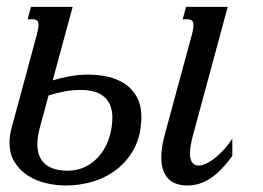

<svg xmlns="http://www.w3.org/2000/svg" viewBox="-20 -539 780 569"><path d="M547.9 -433.6Q550.8 -443.8 552 -451.4Q553.2 -459 553.2 -464.4Q553.2 -474.6 548.6 -478.3Q543.9 -481.9 535.2 -481.9H521.5L531.2 -518.6H654.8L557.1 -157.2Q555.2 -150.4 552.7 -141.4Q550.3 -132.3 548.1 -122.8Q545.9 -113.3 544.4 -103.3Q543 -93.3 543 -84.5Q543 -65.4 550 -56.9Q557.1 -48.3 568.4 -48.3Q578.6 -48.3 591.8 -54.7Q605 -61 618.4 -71.8Q631.8 -82.5 645 -97.2Q658.2 -111.8 668.5 -128.4V-77.1Q635.7 -31.7 603.5 -10.5Q571.3 10.7 536.1 10.7Q496.6 10.7 477.3 -11Q458 -32.7 458 -72.8Q458 -102.1 468.3 -140.1ZM398.9 -192.4Q398.9 -143.6 380.9 -105.7Q362.8 -67.9 332 -42Q301.3 -16.1 260.7 -2.7Q220.2 10.7 175.3 10.7Q146.5 10.7 116.9 3.9Q87.4 -2.9 63.2 -18.3Q39.1 -33.7 23.7 -57.9Q8.3 -82 8.3 -116.7Q8.3 -137.7 14.6 -161.1L88.4 -433.6Q90.8 -443.4 92.5 -451.2Q94.2 -459 94.2 -464.4Q94.2 -474.6 89.4 -478.3Q84.5 -481.9 75.7 -481.9H62L71.8 -518.6H195.3L136.2 -300.8Q159.7 -308.1 186.8 -313Q213.9 -317.9 241.7 -317.9Q271.5 -317.9 299.8 -311.5Q328.1 -305.2 350.1 -290.5Q372.1 -275.9 385.5 -251.7Q398.9 -227.5 398.9 -192.4ZM90.8 -111.8Q90.8 -90.3 97.4 -75.4Q104 -60.5 115.7 -51.3Q127.4 -42 143.8 -37.6Q160.2 -33.2 179.7 -33.2Q212.9 -33.2 238 -47.4Q263.2 -61.5 279.8 -84Q296.4 -106.4 304.7 -134.5Q313 -162.6 313 -190.4Q313 -213.9 305.4 -229.7Q297.9 -245.6 284.9 -255.1Q272 -264.6 254.9 -268.6Q237.8 -272.5 218.8 -272.5Q194.8 -272.5 170.4 -267.8Q146 -263.2 124 -256.3L98.1 -161.1Q90.8 -133.3 90.8 -111.8Z"/></svg>

Font: Arian AMU Serif
Style: Italic
Weight: 400
Italic angle: -15°
Designer: Ruben Hakobyan (Tarumian)
Foundry: Ruben Hakobyan (Tarumian)
Version: Version 1.002